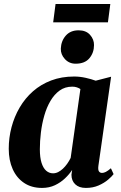

<svg xmlns="http://www.w3.org/2000/svg" viewBox="-20 -935 609 966"><path d="M475 -100.5Q472.5 -80.5 477.8 -72.8Q483 -65 493.5 -65Q502 -65 512.5 -70.2Q523 -75.5 538 -88.5L551.5 -59Q543 -47.5 523.8 -31Q504.5 -14.5 476.2 -2Q448 10.5 412 10.5Q377.5 10.5 358.5 -7.8Q339.5 -26 339.5 -56L343 -80Q329 -58.5 307.2 -37.8Q285.5 -17 256.5 -3.2Q227.5 10.5 191.5 10.5Q138.5 10.5 101 -14.8Q63.5 -40 43.8 -84.2Q24 -128.5 24 -186.5Q24 -242 38 -295Q52 -348 79 -394.2Q106 -440.5 145.8 -475.5Q185.5 -510.5 237.5 -530.2Q289.5 -550 353 -550Q381.5 -550 410.8 -543.5Q440 -537 461.5 -529L539 -549ZM384.5 -487Q377 -492 366.8 -495.5Q356.5 -499 343.5 -499Q307 -499 280 -479.5Q253 -460 233.8 -427.2Q214.5 -394.5 202.8 -353.2Q191 -312 185.8 -268.5Q180.5 -225 180.5 -184Q180.5 -142.5 189 -115.8Q197.5 -89 212.5 -76Q227.5 -63 247 -63Q260 -63 272.5 -69.2Q285 -75.5 296.5 -86.2Q308 -97 318 -111Q328 -125 335.5 -140.5ZM360.5 -614.5Q328 -614.5 306.5 -637.8Q285 -661 286 -690.5Q287.5 -729 311 -755.8Q334.5 -782.5 375.5 -782.5Q413 -782.5 433.2 -759.5Q453.5 -736.5 453 -708Q453 -670 430 -642.2Q407 -614.5 360.5 -614.5ZM259.5 -915H535L523 -822.5H247.5Z"/></svg>

Font: Merriweather 60pt ExtraBold
Style: Italic
Weight: 800
Italic angle: -7.8°
Version: Version 2.101